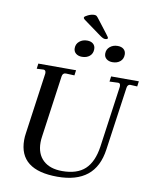

<svg xmlns="http://www.w3.org/2000/svg" viewBox="-99 -994 859 1078"><g transform="rotate(10 330.5 -455.5)"><path d="M84 -161Q84 -180 87 -199L136 -548V-553Q136 -560 132.5 -564.5Q129 -569 123 -569L84 -567L88 -597H303L299 -567L250 -569Q232 -569 229 -549L180 -199Q177 -180 177 -163Q177 -98 215.5 -62Q254 -26 324 -26Q409 -26 454 -68Q499 -110 512 -198L561 -548V-553Q561 -569 548 -569L499 -567L503 -597H661L657 -567L618 -569Q602 -569 599 -549L548 -189Q534 -88 472.5 -39Q411 10 303 10Q84 10 84 -161ZM401 -813 302 -885Q294 -891 295 -897Q296 -903 315 -912Q334 -921 350 -921Q359 -921 363.5 -917.5Q368 -914 380 -898L434 -828Q449 -809 448 -805Q446 -798 432 -798Q421 -798 401 -813ZM274 -718Q274 -742 292 -757Q310 -772 336 -772Q358 -772 370.5 -761Q383 -750 383 -731Q383 -706 366 -691.5Q349 -677 322 -677Q301 -677 287.5 -688Q274 -699 274 -718ZM448 -718Q448 -742 466 -757Q484 -772 510 -772Q532 -772 544.5 -761Q557 -750 557 -731Q557 -706 540 -691.5Q523 -677 496 -677Q475 -677 461.5 -688Q448 -699 448 -718Z"/></g></svg>

Font: Unna
Style: Italic
Weight: 400
Italic angle: -8.05°
Designer: Jorge de Buen Unna
Foundry: Omnibus-Type
Version: Version 2.008